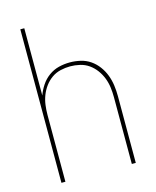

<svg xmlns="http://www.w3.org/2000/svg" viewBox="-111 -812 722 888"><g transform="rotate(-15 250.0 -367.5)"><path d="M72 0V-735H91V-413Q100 -438 115 -460.5Q130 -483 152 -499Q174 -515 200 -521.5Q226 -528 253 -528Q279 -528 304.5 -522Q330 -516 351 -501.5Q372 -487 387.5 -466Q403 -445 412 -421Q421 -397 424.5 -371.5Q428 -346 428 -320V0H409V-320Q409 -343 406 -366.5Q403 -390 394.5 -412Q386 -434 372 -453Q358 -472 339 -485.5Q320 -499 296.5 -504.5Q273 -510 250 -510Q227 -510 203.5 -504.5Q180 -499 161 -485.5Q142 -472 128 -453Q114 -434 105.5 -412Q97 -390 94 -366.5Q91 -343 91 -320V0Z"/></g></svg>

Font: Iosevka Thin
Style: Regular
Weight: 100
Monospace: yes
Designer: Belleve Invis
Foundry: Belleve Invis
Version: Version 32.5.0; ttfautohint (v1.8.4)